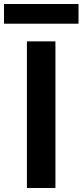

<svg xmlns="http://www.w3.org/2000/svg" viewBox="-42 -936 411 956"><path d="M92 -730H234V0H92ZM-22 -916H349V-818H-22Z"/></svg>

Font: Sora-SIA SemiBold
Style: Regular
Weight: 600
Designer: Jonathan Barnbrook, Julián Moncada
Foundry: Barnbrook Fonts
Version: Version 2.000